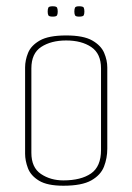

<svg xmlns="http://www.w3.org/2000/svg" viewBox="-20 -588 422 612"><path d="M182 4Q131 4 104.5 -12Q78 -28 69 -52Q60 -76 60 -98V-373Q60 -396 69.5 -419.5Q79 -443 107 -459Q135 -475 191 -475Q246 -475 274 -459Q302 -443 312 -419.5Q322 -396 322 -373V-114Q322 -84 311.5 -57Q301 -30 271 -13Q241 4 182 4ZM182 -13Q238 -13 270 -35Q302 -57 302 -110V-370Q302 -417 271 -438Q240 -459 191 -459Q143 -459 111.5 -438.5Q80 -418 80 -370V-101Q80 -54 110.5 -33.5Q141 -13 182 -13ZM232 -535Q221 -535 219 -539.5Q217 -544 217 -551Q217 -559 219 -563.5Q221 -568 232 -568Q245 -568 247 -563.5Q249 -559 249 -551Q249 -544 247 -539.5Q245 -535 232 -535ZM148 -535Q136 -535 134 -539.5Q132 -544 132 -551Q132 -559 134 -563.5Q136 -568 148 -568Q160 -568 162 -563.5Q164 -559 164 -551Q164 -544 162 -539.5Q160 -535 148 -535Z"/></svg>

Font: Smooch Sans Thin Thin
Style: Regular
Weight: 250
Version: Version 1.010